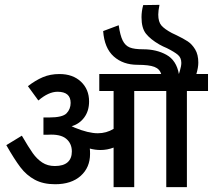

<svg xmlns="http://www.w3.org/2000/svg" viewBox="-20 -771 877 791"><path d="M750 -396V0H665V-396H533V0H448V-163Q422 -153 394 -153Q372 -153 350 -159Q351 -152 351 -137Q351 -81 312.5 -46.5Q274 -12 207 -12Q158 -12 123.5 -30.5Q89 -49 64 -82Q39 -115 6 -173L70 -212Q98 -164 115 -140Q132 -116 154 -101.5Q176 -87 206 -87Q241 -87 258.5 -102.5Q276 -118 276 -147Q276 -180 252.5 -199.5Q229 -219 178 -216H159V-287H182Q238 -287 254.5 -304.5Q271 -322 271 -347Q271 -393 217 -393Q180 -393 138 -357L95 -416Q126 -440 156.5 -453Q187 -466 225 -466Q280 -466 313.5 -434.5Q347 -403 347 -353Q347 -314 327 -287Q307 -260 275 -251L288 -245Q344 -222 383 -222Q418 -222 448 -240V-396H389V-466H644Q638 -487 616 -495.5Q594 -504 547 -504Q487 -504 448.5 -538.5Q410 -573 405 -643L469 -667Q475 -625 485.5 -604Q496 -583 514.5 -575.5Q533 -568 569 -568Q625 -568 666 -545Q707 -522 717 -466L721 -479Q727 -499 727 -512Q727 -533 713 -545Q699 -557 667 -573Q652 -579 636 -588Q600 -609 581.5 -632Q563 -655 563 -700Q563 -725 570 -750L637 -751Q632 -726 632 -711Q632 -681 645 -666Q658 -651 688 -635L707 -626Q736 -612 753.5 -600.5Q771 -589 784 -567.5Q797 -546 797 -513Q797 -493 789 -466H837V-396Z"/></svg>

Font: Cambay Devanagari
Style: Regular
Weight: 700
Designer: Pooja Saxena
Foundry: Pooja Saxena
Version: Version 1.095;PS 001.095;hotconv 1.0.70;makeotf.lib2.5.58329